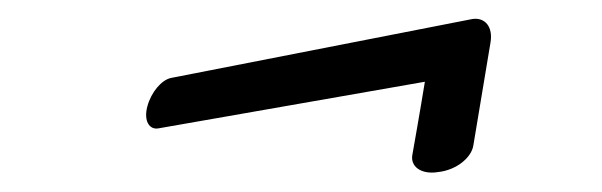

<svg xmlns="http://www.w3.org/2000/svg" viewBox="-20 -303 633 202"><path d="M427 -217C422 -186 414 -141 414 -141C411 -128 423 -119 441 -122C460 -124 476 -137 478 -150L496 -258C499 -275 490 -285 477 -283L160 -221C150 -219 139 -206 135 -191C131 -176 137 -166 147 -168Z"/></svg>

Font: Hi. Perspective
Style: Perspective
Weight: 400
Designer: Mew Too, Robert Jablonski
Foundry: Cannot Into Space Fonts
Version: Version 1.996